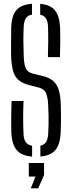

<svg xmlns="http://www.w3.org/2000/svg" viewBox="-20 -826 382 1020"><path d="M150.5 6Q93.5 1.5 68 -29.5Q42.5 -60.5 40 -125Q39.5 -156 39.5 -181.5Q39.5 -207 40 -232.8Q40.5 -258.5 41.5 -289.5H105Q103 -245 103 -201Q103 -157 105 -115Q106 -86.5 116.8 -71Q127.5 -55.5 150.5 -51.5ZM194.5 5.5V-52Q215.5 -56.5 225 -72Q234.5 -87.5 236 -115Q237.5 -143 238 -165.2Q238.5 -187.5 238 -210.8Q237.5 -234 236 -265.5Q235 -302.5 225.8 -327.8Q216.5 -353 187.5 -360.5L135.5 -374Q97 -383.5 76.5 -402.8Q56 -422 48.2 -453.5Q40.5 -485 39 -531Q38.5 -563.5 38.8 -602Q39 -640.5 39.5 -676.5Q41 -740.5 66 -771Q91 -801.5 150 -806V-748.5Q127.5 -744.5 117.5 -729Q107.5 -713.5 106 -685.5Q104 -647.5 104.2 -608.8Q104.5 -570 106 -531Q107 -486.5 116.5 -464Q126 -441.5 156 -434.5L205 -422.5Q244.5 -413.5 265.2 -393.5Q286 -373.5 294 -341.8Q302 -310 303 -265.5Q304 -234.5 304 -213.2Q304 -192 303.8 -172Q303.5 -152 302.5 -125Q300 -60.5 275 -29.8Q250 1 194.5 5.5ZM234.5 -522.5Q236 -563.5 236.2 -604.2Q236.5 -645 235 -685.5Q234 -713 224.2 -728.2Q214.5 -743.5 193.5 -748V-805.5Q247.5 -801 272.2 -770.5Q297 -740 299.5 -675.5Q300.5 -648 300.2 -607.8Q300 -567.5 298.5 -522.5ZM143.5 174.5 168.5 112H133V40H214V104L183 174.5Z"/></svg>

Font: Big Shoulders Stencil Display Thin
Style: Regular
Weight: 400
Version: Version 2.001